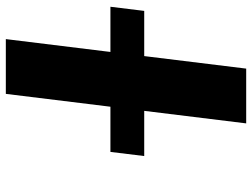

<svg xmlns="http://www.w3.org/2000/svg" viewBox="-123 -742 865 659"><g transform="rotate(-90 309.5 -412.5)"><path d="M446.5 -350H601.6L615.8 -466H460.7L504.8 -825H316.8L272.7 -466H117.6L103.4 -350H258.5L215.5 0H403.5Z"/></g></svg>

Font: Hussar
Style: BdSuprExtOblOne
Weight: 700
Foundry: Cannot Into Space Fonts
Version: Version 2.00